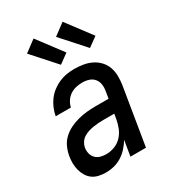

<svg xmlns="http://www.w3.org/2000/svg" viewBox="-187 -866 874 974"><g transform="rotate(-30 250.0 -378.5)"><path d="M145 8Q124 8 103.5 3.5Q83 -1 67.5 -12Q52 -23 41.5 -40Q31 -57 26 -76.5Q21 -96 20.5 -116.5Q20 -137 24 -159Q28 -183 39 -207.5Q50 -232 70 -250.5Q90 -269 114 -280.5Q138 -292 163.5 -298.5Q189 -305 214 -307.5Q239 -310 264 -310H342L348 -348Q352 -368 349.5 -387.5Q347 -407 335.5 -421.5Q324 -436 305.5 -442Q287 -448 267 -448Q249 -448 230.5 -444Q212 -440 195.5 -429Q179 -418 168.5 -401.5Q158 -385 154 -367H65Q69 -389 78 -411Q87 -433 101.5 -452.5Q116 -472 135.5 -487Q155 -502 177 -511.5Q199 -521 221.5 -524.5Q244 -528 267 -528Q293 -528 319 -523.5Q345 -519 367 -508Q389 -497 406 -479Q423 -461 431.5 -437.5Q440 -414 440.5 -387.5Q441 -361 437 -335L382 0H291L306 -90Q293 -69 276 -50Q259 -31 237.5 -17.5Q216 -4 192 2Q168 8 145 8ZM193 -72Q217 -72 241.5 -81.5Q266 -91 283.5 -110Q301 -129 310.5 -153Q320 -177 324 -201L329 -230H264Q249 -230 234.5 -229Q220 -228 205 -225.5Q190 -223 175.5 -218.5Q161 -214 147.5 -205.5Q134 -197 125.5 -184Q117 -171 114 -156Q111 -138 115 -121.5Q119 -105 130.5 -93Q142 -81 158.5 -76.5Q175 -72 193 -72ZM389 -580 268 -715 335 -765 444 -620ZM219 -580 98 -715 165 -765 274 -620Z"/></g></svg>

Font: Iosevka SS04 Medium Oblique
Style: Regular
Weight: 500
Italic angle: -9°
Monospace: yes
Designer: Belleve Invis
Foundry: Belleve Invis
Version: Version 19.0.0; ttfautohint (v1.8.4)